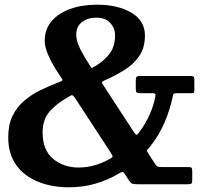

<svg xmlns="http://www.w3.org/2000/svg" viewBox="-20 -783 925 816"><path d="M574 -460H790.5Q799 -460 802.5 -457.2Q806 -454.5 806 -445V-400Q806 -391 804 -389Q802 -387 792 -387H731.5Q721 -387 718.5 -384.8Q716 -382.5 714.5 -374Q702.5 -316 678.8 -261.2Q655 -206.5 617.5 -159.5Q608.5 -148.5 605.5 -145.5Q602.5 -142.5 611.5 -129L640 -85Q645.5 -77 650 -75Q654.5 -73 668.5 -73H780.5Q792 -73 794.5 -69.2Q797 -65.5 797 -54V-20Q797 -7.5 794.2 -3.8Q791.5 0 780 0H564.5Q546 0 540.2 -3.2Q534.5 -6.5 527.5 -17L511.5 -42Q504.5 -52.5 500.2 -52.2Q496 -52 484 -45Q438 -17.5 385 -2.2Q332 13 273 13Q200.5 13 142 -10.5Q83.5 -34 49.2 -81.2Q15 -128.5 15 -200Q15 -253 33.2 -290.5Q51.5 -328 82.5 -354.5Q113.5 -381 152.5 -400Q191.5 -419 232.5 -434.5Q248 -440.5 245.2 -445.2Q242.5 -450 234.5 -461.5L216 -490Q197.5 -519.5 183.8 -551.8Q170 -584 170 -610Q170 -658 198.8 -692.2Q227.5 -726.5 277.8 -744.8Q328 -763 392 -763Q481.5 -763 538.8 -728.8Q596 -694.5 596 -632Q596 -581 572.5 -546Q549 -511 510.2 -486.5Q471.5 -462 426 -442Q412.5 -436.5 413.2 -432.2Q414 -428 422 -416.5L545.5 -227Q556 -210.5 559.8 -209.8Q563.5 -209 575 -225.5Q625 -294.5 640 -372Q642.5 -382 639 -384.5Q635.5 -387 625 -387H576.5Q563.5 -387 560.2 -390.8Q557 -394.5 557 -408.5V-440Q557 -451.5 560 -455.8Q563 -460 574 -460ZM469 -632.5Q469 -663.5 448.2 -685.8Q427.5 -708 389.5 -708Q353.5 -708 328.8 -689.5Q304 -671 304 -635.5Q304 -608 321.2 -574.2Q338.5 -540.5 364.5 -500.5Q369 -493.5 371.8 -494.5Q374.5 -495.5 381 -499.5Q419.5 -521.5 444.2 -552.8Q469 -584 469 -632.5ZM267 -368.5Q222 -344 191.5 -309.8Q161 -275.5 161 -220Q161 -145 205.8 -108Q250.5 -71 314 -71Q349.5 -71 383 -80.8Q416.5 -90.5 447 -108Q460 -115 458.5 -119.2Q457 -123.5 450 -135L300 -365Q290.5 -379 285.5 -378.5Q280.5 -378 267 -368.5Z"/></svg>

Font: Besley SemiBold
Style: Regular
Weight: 600
Designer: Owen Earl
Foundry: indestructible type*
Version: Version 2.001; ttfautohint (v1.8.3)